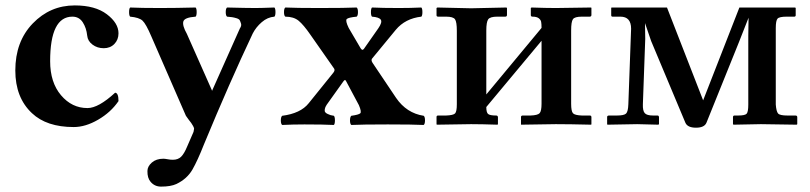

<svg xmlns="http://www.w3.org/2000/svg" viewBox="-20 -464 3022 716"><path d="M421.9 -86.9Q393.1 -44.9 345.9 -17.6Q298.8 9.8 254.9 9.8Q153.8 9.8 99.1 -42Q37.1 -100.1 37.1 -201.2Q37.1 -309.1 102.1 -376.5Q167 -443.8 258.8 -443.8Q335 -443.8 378.4 -410.9Q421.9 -377.9 421.9 -339.8Q421.9 -315.9 406.5 -300Q391.1 -284.2 366.9 -284.2Q342.8 -284.2 325 -297.6Q307.1 -311 305.2 -331.1Q302.2 -359.9 288.6 -380.9Q274.9 -401.9 250 -401.9Q167 -401.9 167 -235.8Q167 -156.7 207.5 -108.9Q248 -61 306.2 -61Q347.2 -61 409.2 -118.2Q421.9 -117.7 421.9 -86.9Z M697.8 168Q677.7 203.1 637.7 222.2Q616.7 231.9 580.6 231.9Q556.6 231.9 541.5 213.9Q529.3 199.7 529.8 173.8Q529.8 156.7 546.1 142.3Q562.5 127.9 589.4 127.9Q595.2 127.9 605.5 129.9Q615.7 131.8 624.5 131.8Q644 131.8 655.5 120.4Q667 108.9 677.7 83L701.7 27.8Q702.6 20 703.6 17.1Q704.6 14.2 700.2 6.1Q695.8 -2 693.1 -5.4Q690.4 -8.8 683.6 -17.8Q676.8 -26.9 673.3 -32.2L544.4 -328.1Q524.4 -375 511.5 -387Q498.5 -398.9 465.3 -401.9Q461.4 -405.8 461.4 -418.9Q461.4 -432.1 465.3 -436Q505.4 -434.1 576.7 -434.1Q635.7 -434.1 709.5 -436Q713.4 -432.1 713.4 -418.9Q713.4 -405.8 709.5 -401.9Q667.5 -398.9 663.6 -383.5Q659.7 -368.2 676.8 -337.9L769.5 -128.9Q771 -126.5 771 -125Q771 -126 771.5 -127L874.5 -357.9Q881.3 -367.7 878.9 -375.7Q876.5 -383.8 874 -388.4Q871.6 -393.1 862.1 -396Q852.5 -398.9 845.5 -399.9Q838.4 -400.9 826.7 -401.9Q821.8 -405.8 821.8 -418.9Q821.8 -432.1 826.7 -436Q900.9 -434.1 932.6 -434.1Q953.6 -434.1 1003.4 -436Q1007.3 -432.1 1007.3 -418.9Q1007.3 -405.8 1003.4 -401.9Q977.5 -399.9 956.1 -381.3Q934.6 -362.8 922.4 -338.9Q835.4 -154.8 740.7 74.2Q716.8 134.8 697.8 168Z M1198.2 -73.2Q1192.4 -64.5 1191.2 -57.1Q1189.9 -49.8 1192.6 -45.9Q1195.3 -42 1201.7 -39.1Q1208 -36.1 1212.6 -34.7Q1217.3 -33.2 1225.1 -32.2Q1229 -28.3 1229 -15.1Q1229 -2 1225.1 2Q1185.1 0 1115.2 0Q1072.3 0 1032.2 2Q1027.3 -2 1027.3 -14.9Q1027.3 -27.8 1032.2 -32.2Q1101.1 -41 1131.3 -79.1L1223.1 -192.9Q1230 -201.7 1226.1 -208L1137.2 -335Q1112.3 -371.1 1093.8 -386.5Q1075.2 -401.9 1043.9 -401.9Q1039.1 -405.8 1039.1 -418.9Q1039.1 -432.1 1043.9 -436Q1084 -434.1 1169.9 -434.1Q1270 -434.1 1310.1 -436Q1314.9 -432.1 1314.9 -418.9Q1314.9 -405.8 1310.1 -401.9Q1279.3 -398.9 1273.2 -393.1Q1267.1 -387.2 1280.3 -359.9L1324.7 -284.2Q1331.1 -273.4 1337.4 -282.2L1391.1 -358.9Q1406.2 -380.9 1400.1 -390.4Q1394 -399.9 1367.2 -401.9Q1363.3 -405.8 1363.3 -418.9Q1363.3 -432.1 1367.2 -436Q1407.2 -434.1 1467.3 -434.1Q1511.2 -434.1 1551.3 -436Q1555.2 -432.1 1555.2 -418.9Q1555.2 -405.8 1551.3 -401.9Q1491.2 -395 1456.1 -353L1367.2 -245.1Q1363.3 -239.3 1369.1 -230L1457 -99.1Q1496.1 -42 1560.1 -32.2Q1564.9 -28.3 1564.9 -15.1Q1564.9 -2 1560.1 2Q1520 0 1426.3 0Q1330.1 0 1290 2Q1285.2 -2 1285.2 -14.9Q1285.2 -27.8 1290 -32.2Q1317.9 -36.1 1323.5 -41.5Q1329.1 -46.9 1318.4 -71.8L1270 -162.6Q1266.6 -169.4 1260.3 -160.2Z M1736.8 -433.1 1868.7 -436 1870.6 -434.1V-408.2Q1870.6 -402.3 1864.7 -401.9H1834.5Q1807.6 -401.9 1800.5 -391.8Q1793.5 -381.8 1793.5 -350.1V-111.8L1999.5 -359.9Q1999.5 -375 1998 -382.6Q1996.6 -390.1 1989 -396Q1981.4 -401.9 1965.8 -401.9Q1960 -401.9 1959.5 -407.2V-434.1L1961.9 -436Q2017.1 -434.1 2052.7 -434.1L2184.6 -436L2185.5 -434.1V-408.2Q2185.5 -402.3 2179.7 -401.9H2149.9Q2123 -401.9 2116.5 -392.3Q2109.9 -382.8 2109.9 -350.1V-77.1Q2109.9 -49.3 2116.7 -41.7Q2123.5 -34.2 2149.9 -33.2H2179.7Q2185.5 -33.2 2185.5 -26.9V-1L2184.6 1Q2103.5 -1 2052.7 -1L1922.9 1V-1V-27.8Q1922.9 -32.7 1928.7 -33.2H1958.5Q1985.4 -34.2 1992.4 -42Q1999.5 -49.8 1999.5 -77.1V-312L1793.5 -64.9Q1793.5 -44.9 1800 -39.1Q1806.6 -33.2 1830.6 -33.2Q1836.4 -33.2 1836.9 -26.9V-1L1835.4 1Q1775.4 -1 1736.8 -1L1608.9 1L1607.9 -1V-27.8Q1607.9 -32.7 1612.8 -33.2H1643.6Q1670.4 -34.2 1677 -41Q1683.6 -47.9 1683.6 -75.2V-349.1Q1683.6 -382.3 1676.8 -392.1Q1669.9 -401.9 1643.6 -401.9H1613.8Q1607.9 -401.9 1607.9 -407.2V-434.1L1610.8 -436Z M2260.3 -436H2467.3L2602.1 -89.8L2737.3 -436H2945.3L2947.3 -434.1V-407.2Q2947.3 -402.3 2942.4 -401.9H2914.1Q2886.2 -401.9 2879.6 -394.5Q2873 -387.2 2873 -358.9V-74.2Q2875 -48.3 2881.6 -40.8Q2888.2 -33.2 2916.5 -33.2H2946.3Q2953.1 -33.2 2953.1 -26.9V-1L2951.2 1L2817.4 -1L2715.3 1L2713.4 -1V-26.9Q2713.4 -32.7 2718.3 -33.2H2732.4Q2758.3 -33.2 2764.4 -40Q2770.5 -46.9 2770.5 -74.2V-330.1L2771.5 -397.9L2735.4 -306.2L2614.3 -5.9Q2606.4 12.2 2575.4 12.2Q2544.4 12.2 2536.1 -5.9L2408.2 -311L2385.3 -377.9L2386.2 -318.8L2377.4 -75.2Q2376.5 -51.3 2384.3 -42.2Q2392.1 -33.2 2415.5 -33.2H2432.1Q2437 -33.2 2437.5 -26.9V-1L2435.1 1L2356.4 -1L2245.1 1L2244.1 -1V-27.8Q2244.1 -32.7 2250.5 -33.2H2280.3Q2307.1 -33.2 2314.7 -40.5Q2322.3 -47.9 2323.2 -75.2L2333.5 -356.9Q2333.5 -401.9 2293.5 -401.9H2264.2Q2259.3 -401.9 2259.3 -407.2V-434.1Z"/></svg>

Font: Linux Libertine
Style: Bold
Weight: 700
Designer: Philipp H. Poll
Foundry: Philipp H. Poll
Version: Version 5.0.3